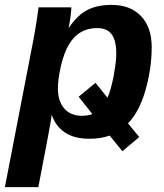

<svg xmlns="http://www.w3.org/2000/svg" viewBox="-42 -558 673 786"><path d="M241 -446Q276 -497 316.5 -517.5Q357 -538 414 -538Q492 -538 535.5 -492Q579 -446 579 -365Q579 -277 553 -187Q528 -100 482 -53L528 3L459 61L407 -3Q371 10 323 10Q262 10 224 -15.5Q186 -41 170 -87H169Q168 -80 167.5 -72.5Q167 -65 165 -57Q164 -49 151.5 17Q139 83 115 208H-22L97 -407L106 -460L116 -528H250Q250 -525 249.5 -516.5Q249 -508 247.5 -496.5Q246 -485 244 -471.5Q242 -458 239 -446ZM355 -443Q279 -443 239 -374Q219 -339 207 -286Q195 -233 195 -196Q195 -144 221 -114Q247 -84 293 -84Q319 -84 336 -91L280 -162L349 -219L398 -158Q412 -189 423 -245Q428 -273 431 -296Q434 -319 434 -339Q434 -391 415.5 -417Q397 -443 355 -443Z"/></svg>

Font: Libra Sans Modern
Style: Bold Italic
Weight: 700
Italic angle: -12°
Foundry: Stefan Peev, Context Ltd
Version: Version 1.000